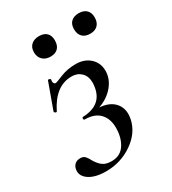

<svg xmlns="http://www.w3.org/2000/svg" viewBox="-147 -642 653 731"><g transform="rotate(-30 179.5 -276.0)"><path d="M97 -396Q96 -393 96 -389Q96 -383 99 -379.5Q102 -376 106 -376Q109 -376 139.5 -388.5Q170 -401 207 -401Q245 -401 269 -379Q293 -357 293 -322Q293 -287 268 -257Q243 -227 202 -213Q243 -210 264.5 -189Q286 -168 286 -136Q286 -130 284 -116Q273 -61 221 -25Q169 11 105 11Q56 11 29.5 -7.5Q3 -26 8 -53Q10 -66 19 -74Q28 -82 43 -82Q56 -82 63.5 -74Q71 -66 79 -50Q90 -32 103.5 -22Q117 -12 142 -12Q180 -12 199.5 -41.5Q219 -71 219 -115Q219 -154 197 -177.5Q175 -201 132 -201Q127 -201 127 -207Q127 -213 132 -213Q214 -216 226 -287Q228 -301 228 -307Q228 -336 211.5 -352Q195 -368 170 -368Q98 -368 55 -281Q55 -279 52 -279Q49 -279 46 -281.5Q43 -284 44 -287L85 -400Q85 -402 88 -402Q91 -402 94.5 -400Q98 -398 97 -396ZM139 -563Q161 -563 172.5 -551.5Q184 -540 184 -519Q184 -497 172.5 -485Q161 -473 139 -473Q118 -473 105 -485.5Q92 -498 92 -519Q92 -540 105 -551.5Q118 -563 139 -563ZM268 -519Q268 -540 280 -551.5Q292 -563 314 -563Q335 -563 347 -551.5Q359 -540 359 -519Q359 -497 347 -485Q335 -473 314 -473Q292 -473 280 -485Q268 -497 268 -519Z"/></g></svg>

Font: CormorantInfant-MediumItalic
Style: Italic
Weight: 500
Italic angle: -10°
Designer: Christian Thalmann (Catharsis Fonts)
Foundry: Catharsis Fonts
Version: Version 3.303